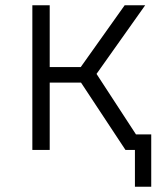

<svg xmlns="http://www.w3.org/2000/svg" viewBox="-20 -570 640 730"><path d="M103 0H169V-256H288L457 0H493V140H555V-59H497L347 -289L532 -550H454L287 -315H169V-550H103Z"/></svg>

Font: JetBrains Mono ExtraLight
Style: Regular
Weight: 240
Monospace: yes
Designer: Philipp Nurullin, Konstantin Bulenkov
Foundry: JetBrains
Version: Version 2.305